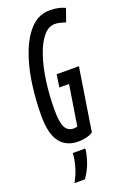

<svg xmlns="http://www.w3.org/2000/svg" viewBox="-173 -767 692 1038"><g transform="rotate(-20 173.0 -248.0)"><path d="M163 10Q93 10 57 -38Q21 -86 21 -188Q21 -286 35 -379.5Q49 -473 78.5 -547.5Q108 -622 152.5 -666Q197 -710 258 -710Q309 -710 346 -692L320 -618Q306 -622 290.5 -626.5Q275 -631 258 -631Q222 -631 192.5 -595.5Q163 -560 142 -498.5Q121 -437 110 -358Q99 -279 99 -192Q99 -122 114.5 -93.5Q130 -65 162 -65Q168 -65 174 -66Q180 -67 184 -68L221 -300H165L176 -372H304L247 -11Q230 0 207 5Q184 10 163 10ZM112 58H184Q184 68 181 82Q173 121 159.5 153Q146 185 125 214H65Q84 180 94 150Q104 120 109 90Q112 74 112 58Z"/></g></svg>

Font: Georama Extra Condensed Medium
Style: Italic
Weight: 500
Width: 2
Italic angle: -9°
Designer: Jean-Baptiste Levee
Foundry: Production Type
Version: Version 1.000